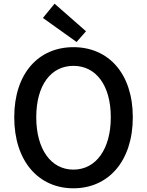

<svg xmlns="http://www.w3.org/2000/svg" viewBox="-20 -1005 794 1038"><path d="M394 -778 445 -836 275 -985 212 -908ZM377 13C566 13 698 -134 698 -371C698 -608 566 -750 377 -750C188 -750 57 -608 57 -371C57 -134 188 13 377 13ZM377 -88C255 -88 176 -199 176 -371C176 -544 255 -649 377 -649C499 -649 579 -544 579 -371C579 -199 499 -88 377 -88Z"/></svg>

Font: Noto Sans JP Medium
Style: Regular
Weight: 500
Designer: Ryoko NISHIZUKA  (kana, bopomofo & ideographs); Paul D. Hunt (Latin, Greek & Cyrillic); Sandoll Communications , Soo-you
Foundry: Adobe
Version: Version 2.002;hotconv 1.0.116;makeotfexe 2.5.65601